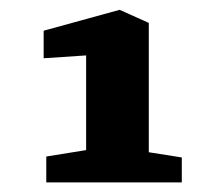

<svg xmlns="http://www.w3.org/2000/svg" viewBox="-20 -738 444 395"><path d="M286.1 -424.8 354 -414.1V-362.8H75.2V-416L157.2 -429.2V-624L69.8 -618.2V-674.8L226.1 -717.8L286.1 -690.9Z"/></svg>

Font: Grenze
Style: Bold
Weight: 700
Designer: Renata Polastri
Foundry: Omnibus-Type
Version: Version 1.002;PS 001.002;hotconv 1.0.88;makeotf.lib2.5.64775